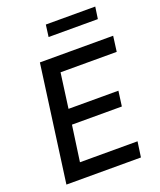

<svg xmlns="http://www.w3.org/2000/svg" viewBox="-168 -1046 957 1150"><g transform="rotate(-20 310.5 -471.5)"><path d="M528 0 542 -98H175L207 -326H525L538 -422H220L250 -644H608L621 -742H154L53 0ZM265 -943 255 -867H569L580 -943Z"/></g></svg>

Font: Cheyenne Sans Medium
Style: Italic
Weight: 500
Italic angle: -8.13011°
Designer: The Public Sans project authors (U.S. Web Design System), Libre Franklin designed by Pablo Impallari and Rodrigo Fuenzal
Foundry: The Cheyenne Sans Project Authors
Version: Version 2.007